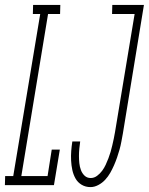

<svg xmlns="http://www.w3.org/2000/svg" viewBox="-54 -755 607 783"><path d="M-34 0 -33 -37H0L110 -698H80L81 -735H192L191 -698H142L33 -37H140L157 -145H190L166 0ZM315 8Q295 8 279 -1.5Q263 -11 254 -27Q245 -43 241 -61.5Q237 -80 236 -100Q235 -120 236.5 -139.5Q238 -159 241 -178H273Q271 -164 269.5 -149Q268 -134 268 -119Q268 -104 269.5 -89.5Q271 -75 276 -61.5Q281 -48 291 -38.5Q301 -29 316 -29Q330 -29 342 -38Q354 -47 362.5 -58.5Q371 -70 377 -83Q383 -96 388 -109Q393 -122 397 -135.5Q401 -149 404 -162.5Q407 -176 410 -189.5Q413 -203 415 -216L495 -698H403L404 -735H533L447 -210Q444 -194 441 -177.5Q438 -161 433.5 -145Q429 -129 423.5 -113Q418 -97 411 -81Q404 -65 395.5 -50Q387 -35 375 -22Q363 -9 347 -0.5Q331 8 315 8Z"/></svg>

Font: Iosevka Slab Extralight
Style: Italic
Weight: 200
Italic angle: -9°
Monospace: yes
Designer: Belleve Invis
Foundry: Belleve Invis
Version: Version 11.1.1; ttfautohint (v1.8.3)